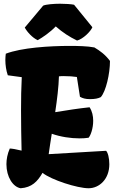

<svg xmlns="http://www.w3.org/2000/svg" viewBox="-20 -1004 627 1034"><path d="M91.3 9.8C151.4 5.4 181.6 -25.9 209 -73.2C255.9 -35.2 397 9.8 457 9.8C514.6 9.8 568.8 -39.1 568.8 -119.6C568.8 -152.8 561 -183.1 551.3 -191.9L242.2 -173.8C246.6 -207.5 252.9 -244.6 258.8 -283.7C305.7 -267.1 360.4 -258.8 408.2 -258.8C425.8 -258.8 442.4 -259.8 457 -262.2C468.3 -274.4 481.9 -313 481.9 -353.5C481.9 -378.9 476.6 -404.8 462.4 -426.3C402.8 -419.9 344.2 -411.1 277.3 -399.9C287.6 -468.8 295.9 -536.6 297.4 -592.8C305.2 -593.8 313 -594.2 320.8 -594.2C350.6 -594.2 375.5 -592.3 394 -589.4L410.6 -482.9C424.8 -474.6 440.4 -470.2 464.4 -470.2C491.2 -470.2 508.3 -473.6 522.9 -481C550.3 -511.7 572.3 -606.9 572.3 -675.8C546.4 -710.4 519 -730 488.3 -748.5C452.1 -755.9 393.6 -756.8 356 -756.8C246.1 -756.8 95.7 -747.1 11.2 -714.8C9.8 -703.6 8.8 -691.9 8.8 -680.7C8.8 -654.3 13.2 -623.5 22 -598.6L97.2 -588.4C94.2 -532.7 93.3 -471.2 93.3 -409.2C93.3 -334.5 94.7 -258.8 96.2 -192.9C69.3 -199.7 43.5 -204.1 32.7 -204.1C20 -175.3 14.6 -146.5 14.6 -119.6C14.6 -51.8 49.3 2.9 91.3 9.8ZM183.1 -787.6C210 -802.7 250 -830.1 280.3 -861.8C316.4 -829.6 354.5 -805.2 395 -785.6C427.7 -793.9 468.8 -835.4 477.5 -857.4L378.9 -978.5C364.3 -981.9 329.1 -983.9 303.2 -983.9C270.5 -983.9 227.1 -980.5 212.4 -973.6L113.3 -855.5C126.5 -831.5 154.8 -800.3 183.1 -787.6Z"/></svg>

Font: Kavoon
Style: Regular
Weight: 400
Designer: Viktoriya Grabowska
Foundry: Viktoriya Grabowska
Version: Version 1.002